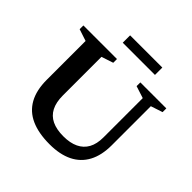

<svg xmlns="http://www.w3.org/2000/svg" viewBox="-215 -1036 1235 1235"><g transform="rotate(45 402.0 -419.0)"><path d="M625 -264V-622L542.5 -648.5V-682.5H779V-648.5L698.5 -622V-266.5Q698.5 -175 665.2 -113Q632 -51 568 -19.5Q504 12 411 12Q310.5 12 242.5 -18.5Q174.5 -49 139.8 -111.5Q105 -174 105 -269V-622L24.5 -648.5V-682.5H330V-648.5L249.5 -622V-270.5Q249.5 -208.5 270.5 -167.8Q291.5 -127 333.2 -107Q375 -87 437.5 -87Q498.5 -87 540.2 -107Q582 -127 603.5 -166.2Q625 -205.5 625 -264ZM282 -783V-850H575V-783Z"/></g></svg>

Font: Newsreader SemiBold
Style: Regular
Weight: 600
Designer: Hugues Gentile
Foundry: Production Type
Version: Version 1.003